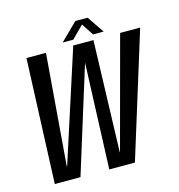

<svg xmlns="http://www.w3.org/2000/svg" viewBox="-105 -795 826 887"><g transform="rotate(-15 308.0 -351.5)"><path d="M48.3 0H171.2L328.5 -505.7L308.9 0H431.5L616.4 -596.2H520.5L377.5 -64.5H376.3L392.8 -596.2H296.3L124.6 -64.3H122.9L165.8 -596.2H72.5ZM252.5 -622H303L360.4 -679.3L398 -622H448.7L393.8 -702.8H334.8Z"/></g></svg>

Font: Anybody Thin Condensed
Style: Italic
Weight: 100
Width: 3
Italic angle: -10°
Version: Version 1.113;gftools[0.9.25]